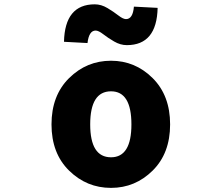

<svg xmlns="http://www.w3.org/2000/svg" viewBox="-20 -868 1040 901"><path d="M501 13.7Q386.7 13.7 304.2 -67.4Q221.7 -148.4 221.7 -284.2Q221.7 -419.9 304.2 -501.5Q386.7 -583 501 -583Q614.3 -583 696.3 -501.5Q778.3 -419.9 778.3 -284.2Q778.3 -148.4 696.3 -67.4Q614.3 13.7 501 13.7ZM501 -129.9Q596.7 -129.9 596.7 -284.2Q596.7 -439.5 501 -439.5Q403.3 -439.5 403.3 -284.2Q403.3 -129.9 501 -129.9ZM575.2 -656.2Q544.9 -656.2 515.6 -673.3Q486.3 -690.4 464.4 -707.5Q442.4 -724.6 428.7 -724.6Q397.5 -724.6 390.6 -666L280.3 -671.9Q284.2 -847.7 424.8 -847.7Q455.1 -847.7 484.4 -830.1Q513.7 -812.5 535.6 -795.4Q557.6 -778.3 571.3 -778.3Q603.5 -778.3 608.4 -836.9L719.7 -831.1Q715.8 -656.2 575.2 -656.2Z"/></svg>

Font: Gen Shin Gothic Monospace Heavy
Style: Bold
Weight: 800
Designer: [Source Han Sans]
Ryoko NISHIZUKA  (kana & ideographs); Paul D. Hunt (Latin, Greek & Cyrillic); Wenlong ZHANG  (bopomofo
Version: Version 1.002.20150607